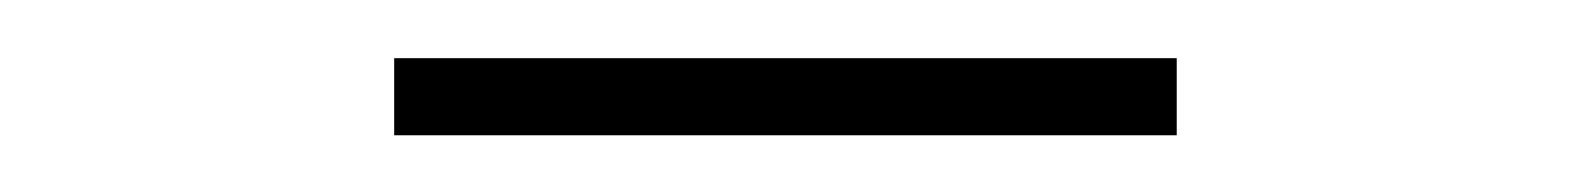

<svg xmlns="http://www.w3.org/2000/svg" viewBox="-20 -684 540 66"><path d="M115.5 -637.5V-664H384.5V-637.5Z"/></svg>

Font: Newsreader Display ExtraLight
Style: Regular
Weight: 275
Designer: Hugues Gentile
Foundry: Production Type
Version: Version 1.001